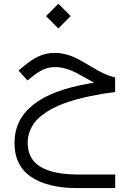

<svg xmlns="http://www.w3.org/2000/svg" viewBox="-20 -649 698 1009"><path d="M221.7 -564.5 286.6 -629.4 351.6 -564.5 286.6 -499.5ZM456.1 -224.6 391.6 -260.3Q325.7 -296.4 270.5 -296.4Q238.3 -296.4 211.4 -285.2Q184.6 -273.9 153.8 -249.5L124.5 -226.1L77.6 -278.3L102.1 -298.8Q146.5 -336.4 185.3 -353.8Q224.1 -371.1 267.6 -371.1Q334 -371.1 403.8 -331.1L496.1 -277.8Q539.1 -252.9 585 -242.2V-165.5Q550.3 -161.1 520.8 -156.2Q491.2 -151.4 453.4 -143.6Q415.5 -135.7 384.3 -127.2Q353 -118.7 318.4 -106.2Q283.7 -93.8 256.6 -79.3Q229.5 -64.9 204.1 -45.9Q178.7 -26.9 162.1 -5.4Q145.5 16.1 135.5 43.2Q125.5 70.3 125.5 101.1Q125.5 186.5 192.4 227.3Q259.3 268.1 391.6 268.1H585.4V339.4H385.7Q230.5 339.4 143.3 280.3Q56.2 221.2 56.2 102.5Q56.2 -144.5 453.6 -210.9L474.6 -214.4Z"/></svg>

Font: Shabnam Light WOL
Style: Light-WOL
Weight: 300
Foundry: DejaVu fonts team - Redesigned by Saber Rastikerdar - Based on Vazir font
Version: Version 5.0.0